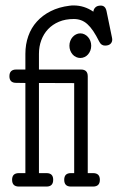

<svg xmlns="http://www.w3.org/2000/svg" viewBox="-20 -686 432 705"><path d="M322.8 -643.1C300.6 -658.4 276.5 -666 250.5 -666C247.9 -666 245.4 -665.9 242.9 -665.8C240.5 -665.6 238 -665.4 235.4 -665C209.3 -661.8 186.3 -655.1 166.3 -645C146.2 -634.9 129.3 -622.2 115.5 -606.9C101.6 -591.6 91.1 -573.9 84 -553.7C76.8 -533.5 73.2 -511.7 73.2 -488.3V-430.7H39.6C22.9 -430.7 14.6 -422.5 14.6 -406.2C14.6 -390 22.8 -381.8 39.1 -381.8L73.2 -381.3V-50.3H49.3C32.7 -50.3 24.4 -42.2 24.4 -25.9C24.4 -9.3 32.7 -1 49.3 -1H150.9C167.2 -1 175.3 -9.3 175.3 -25.9C175.3 -42.2 167.2 -50.3 150.9 -50.3H123V-381.3L245.1 -380.9C247.7 -380.5 250.2 -380.5 252.4 -380.9V-50.3H240.2C224 -50.3 215.8 -42.2 215.8 -25.9C215.8 -9.3 224 -1 240.2 -1H321.8C338.4 -1 346.7 -9.3 346.7 -25.9C346.7 -42.2 338.4 -50.3 321.8 -50.3H302.2V-405.8C302.2 -422.4 293.9 -430.7 277.3 -430.7H123V-488.3C123 -506.2 125.9 -522.9 131.6 -538.3C137.3 -553.8 145.6 -567.3 156.5 -578.9C167.4 -590.4 180.7 -599.5 196.5 -606.2C212.3 -612.9 230.5 -616.2 251 -616.2C260.4 -616.2 269.2 -614.7 277.3 -611.8C285.5 -608.9 293.2 -604.2 300.5 -597.7C307.9 -591.1 315.1 -582.6 322.3 -572C329.4 -561.4 336.9 -548.3 344.7 -532.7C349.3 -523.3 356.3 -518.6 365.7 -518.6C374.5 -518.6 381.1 -520.7 385.5 -524.9C389.9 -529.1 392.1 -534.3 392.1 -540.5C392.1 -541.8 392 -543.1 391.8 -544.2C391.7 -545.3 391.4 -546.7 391.1 -548.3L371.1 -645.5C368.2 -658.9 361.2 -665.5 350.1 -665.5C341.6 -665.5 335.1 -663.4 330.6 -659.2C326 -654.9 323.4 -649.6 322.8 -643.1ZM234.9 -518.1C234.9 -524.3 235.9 -530.1 238 -535.6C240.2 -541.2 243 -546 246.6 -550C250.2 -554.1 254.4 -557.4 259.3 -559.8C264.2 -562.3 269.4 -563.5 274.9 -563.5C280.4 -563.5 285.6 -562.3 290.5 -559.8C295.4 -557.4 299.6 -554.1 303.2 -550C306.8 -546 309.7 -541.2 311.8 -535.6C313.9 -530.1 314.9 -524.3 314.9 -518.1C314.9 -511.9 313.9 -506 311.8 -500.5C309.7 -495 306.8 -490.2 303.2 -486.1C299.6 -482 295.4 -478.8 290.5 -476.6C285.6 -474.3 280.4 -473.1 274.9 -473.1C269.4 -473.1 264.2 -474.3 259.3 -476.6C254.4 -478.8 250.2 -482 246.6 -486.1C243 -490.2 240.2 -495 238 -500.5C235.9 -506 234.9 -511.9 234.9 -518.1Z"/></svg>

Font: Nathan
Style: Regular
Weight: 400
Designer: Peter Wiegel
Foundry: Peter Wiegel
Version: Version 1.001 2009